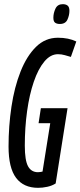

<svg xmlns="http://www.w3.org/2000/svg" viewBox="-20 -891 386 921"><path d="M163 10Q93 10 57 -38Q21 -86 21 -188Q21 -286 35 -379.5Q49 -473 78.5 -547.5Q108 -622 152.5 -666Q197 -710 258 -710Q309 -710 346 -692L320 -618Q306 -622 290.5 -626.5Q275 -631 258 -631Q222 -631 192.5 -595.5Q163 -560 142 -498.5Q121 -437 110 -358Q99 -279 99 -192Q99 -122 114.5 -93.5Q130 -65 162 -65Q168 -65 174 -66Q180 -67 184 -68L221 -300H165L176 -372H304L247 -11Q230 0 207 5Q184 10 163 10ZM267 -776Q253 -776 244.5 -782Q236 -788 236 -806Q236 -828 246 -849.5Q256 -871 281 -871Q296 -871 304.5 -864Q313 -857 313 -839Q313 -818 303.5 -797Q294 -776 267 -776Z"/></svg>

Font: Georama Extra Condensed Medium
Style: Italic
Weight: 500
Width: 2
Italic angle: -9°
Designer: Jean-Baptiste Levee
Foundry: Production Type
Version: Version 1.000